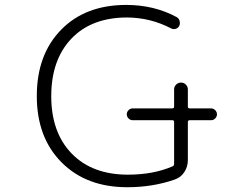

<svg xmlns="http://www.w3.org/2000/svg" viewBox="-20 -784 1040 792"><path d="M527.3 -288.1Q517.6 -288.1 510.3 -295.4Q502.9 -302.7 502.9 -312.5Q502.9 -322.3 510.3 -329.6Q517.6 -336.9 527.3 -336.9H690.4Q698.2 -336.9 698.2 -343.8V-415Q698.2 -426.8 706.5 -435.1Q714.8 -443.4 726.6 -443.4Q738.3 -443.4 746.6 -435.1Q754.9 -426.8 754.9 -415V-343.8Q754.9 -336.9 762.7 -336.9H850.6Q860.4 -336.9 867.7 -329.6Q875 -322.3 875 -312.5Q875 -302.7 867.7 -295.4Q860.4 -288.1 850.6 -288.1H762.7Q754.9 -288.1 754.9 -281.2V-124Q754.9 -96.7 740.7 -74.7Q726.6 -52.7 702.1 -43.9Q611.3 -11.7 504.9 -11.7Q335.9 -11.7 233.9 -114.3Q131.8 -216.8 131.8 -387.7Q131.8 -558.6 231.9 -661.1Q332 -763.7 501 -763.7Q615.2 -763.7 708 -713.9Q717.8 -709 720.7 -698.2Q723.6 -687.5 719.7 -677.7Q714.8 -668 704.6 -665Q694.3 -662.1 685.5 -667Q601.6 -710.9 504.9 -711.9Q357.4 -711.9 274.4 -624.5Q191.4 -537.1 191.4 -387.2Q191.4 -237.3 275.9 -150.4Q360.4 -63.5 507.8 -63.5Q612.3 -63.5 691.4 -97.7Q698.2 -100.6 698.2 -107.4V-281.2Q698.2 -288.1 690.4 -288.1Z"/></svg>

Font: Rounded-X Mgen+ 1mn light
Style: Regular
Weight: 200
Designer: [Source Han Sans]
Ryoko NISHIZUKA  (kana & ideographs); Paul D. Hunt (Latin, Greek & Cyrillic); Wenlong ZHANG  (bopomofo
Version: Version 1.059.20150602